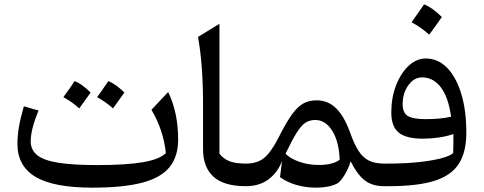

<svg xmlns="http://www.w3.org/2000/svg" viewBox="-20 -865 2248 892"><path d="M750.5 -153.8Q739.7 -259.8 683.6 -355L761.2 -437.5Q807.6 -342.8 807.6 -216.3Q807.6 -137.7 767.6 -88.4Q727.5 -39.1 639.9 -16.1Q552.2 6.8 408.7 6.8Q229.5 6.8 145.3 -43.2Q61 -93.3 61 -196.8Q61 -234.9 67.9 -274.9Q74.7 -314.9 90.8 -371.1L159.2 -351.6Q122.6 -263.7 122.6 -208.5Q122.6 -168.5 153.1 -144Q183.6 -119.6 251.5 -108.9Q319.3 -98.1 431.6 -98.1Q567.9 -98.1 645 -111.6Q722.2 -125 750.5 -153.8ZM274.4 -413.6Q303.7 -453.1 326.7 -488.3Q360.4 -475.6 400.9 -435.1Q387.7 -416 374.5 -397.9Q361.3 -379.9 348.1 -361.3Q314.5 -392.1 274.4 -413.6ZM431.2 -413.6Q452.6 -442.9 483.4 -488.3Q516.6 -475.1 558.1 -435.1Q528.3 -393.1 504.9 -361.3Q475.1 -389.2 431.2 -413.6Z M999.5 -754.4V-151.4Q1014.2 -130.4 1042 -117.7Q1069.8 -105 1122.1 -105H1122.6V0H1122.1Q1020 0 971.7 -44.2Q923.3 -88.4 923.3 -172.4V-380.9Q923.3 -565.4 899.9 -693.4Z M1451.2 -398.9Q1504.4 -398.9 1542.2 -361.3Q1580.1 -323.7 1607.4 -246.6Q1626.5 -192.9 1647.2 -161.9Q1668 -130.9 1696 -117.9Q1724.1 -105 1764.6 -105H1765.1V0H1764.6Q1710.9 0 1676 -25.9Q1641.1 -51.8 1608.9 -115.7Q1603.5 -95.2 1592.8 -73.5Q1582 -51.8 1569.3 -34.9Q1556.6 -18.1 1545.9 -12.2Q1508.8 6.8 1447.8 6.8Q1400.9 6.8 1357.4 -5.6Q1314 -18.1 1280.8 -42L1290.5 -117.2Q1269.5 -62.5 1226.8 -31.2Q1184.1 0 1122.6 0Q1106 0 1106 -33.2V-71.8Q1106 -105 1122.6 -105Q1175.8 -105 1208.3 -132.3Q1240.7 -159.7 1274.9 -227.5Q1309.1 -295.4 1335.7 -332.5Q1362.3 -369.6 1389.2 -384.3Q1416 -398.9 1451.2 -398.9ZM1444.3 -307.6Q1418.9 -307.6 1399.4 -295.2Q1379.9 -282.7 1358.6 -249Q1337.4 -215.3 1306.6 -150.9Q1328.1 -128.4 1370.4 -113.5Q1412.6 -98.6 1461.4 -98.6Q1524.9 -98.6 1558.1 -122.6Q1555.2 -206.1 1523.9 -256.8Q1492.7 -307.6 1444.3 -307.6Z M2146.5 -248Q2146.5 -157.7 2111.1 -103.3Q2075.7 -48.8 1996.6 -24.4Q1917.5 0 1785.2 0H1765.1Q1748.5 0 1748.5 -33.2V-71.8Q1748.5 -105 1765.1 -105H1783.7Q1857.4 -105 1920.2 -111.3Q1982.9 -117.7 2026.4 -128.7Q2069.8 -139.6 2085.4 -153.8Q2086.4 -173.8 2086.4 -197.8Q2086.4 -221.7 2086.4 -242.2Q2054.7 -231.4 2018.3 -226.1Q1981.9 -220.7 1945.8 -220.7Q1866.7 -220.7 1832.3 -249Q1797.9 -277.3 1797.9 -342.3Q1797.9 -410.6 1819.8 -467.8Q1841.8 -524.9 1878.2 -559.1Q1914.6 -593.3 1958.5 -593.3Q2014.6 -593.3 2056.9 -550.3Q2099.1 -507.3 2122.8 -429.7Q2146.5 -352.1 2146.5 -248ZM2075.7 -322.8Q2063.5 -412.1 2028.6 -458.7Q1993.7 -505.4 1940.4 -505.4Q1903.3 -505.4 1877 -468.8Q1850.6 -432.1 1850.6 -380.4Q1850.6 -341.8 1873.8 -326.7Q1897 -311.5 1957 -311.5Q2027.8 -311.5 2075.7 -322.8ZM1950.2 -844.7Q1988.3 -830.1 2032.7 -786.1Q2018.6 -765.6 2004.2 -745.4Q1989.7 -725.1 1974.1 -704.1Q1937 -737.3 1892.1 -761.7Q1907.2 -783.2 1921.4 -803.2Q1935.5 -823.2 1950.2 -844.7Z"/></svg>

Font: Pinar DS1 Medium
Style: Regular
Weight: 500
Designer: Amin Abedi
Version: Version 3.000